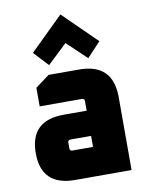

<svg xmlns="http://www.w3.org/2000/svg" viewBox="-90 -880 733 945"><g transform="rotate(-10 277.0 -407.5)"><path d="M208 0Q40 0 40 -163Q40 -326 208 -326H323V-374Q323 -387 310 -387H99V-480L169 -532H322Q490 -532 490 -364V0ZM207 -158Q207 -145 220 -145H323V-200H220Q207 -200 207 -187ZM112 -652 278 -815 444 -652 376 -579 278 -672 180 -579Z"/></g></svg>

Font: Oxanium ExtraBold
Style: Regular
Weight: 800
Designer: Severin Meyer
Version: Version 2.000